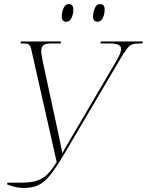

<svg xmlns="http://www.w3.org/2000/svg" viewBox="-20 -918 723 945"><path d="M14 -11 17 -19H86Q130 -19 159.5 -28Q189 -37 212 -59Q235 -81 259 -121L146 -621Q138 -659 133.5 -676.5Q129 -694 121.5 -699Q114 -704 99 -704H81L83 -714H280L279 -704H230Q206 -704 194.5 -696Q183 -688 183 -668Q183 -649 191 -613L273 -233Q276 -221 279 -203.5Q282 -186 287 -164Q298 -184 306.5 -198.5Q315 -213 326 -232L552 -617Q563 -636 569.5 -651Q576 -666 576 -678Q576 -704 521 -704H475L476 -714H683L681 -704H663Q643 -704 630.5 -699.5Q618 -695 605.5 -679Q593 -663 572 -628L299 -165Q259 -97 229.5 -59.5Q200 -22 170 -7.5Q140 7 98 7Q71 7 49 1Q27 -5 14 -11ZM460 -811Q450 -811 444 -817Q438 -823 438 -838Q438 -857 446.5 -877.5Q455 -898 473 -898Q483 -898 489 -892Q495 -886 495 -871Q495 -848 486 -829.5Q477 -811 460 -811ZM306 -811Q296 -811 290 -817Q284 -823 284 -838Q284 -857 292.5 -877.5Q301 -898 319 -898Q341 -898 341 -871Q341 -848 332 -829.5Q323 -811 306 -811Z"/></svg>

Font: Noto Serif Display SemiCondensed ExtraLight
Style: Italic
Weight: 200
Width: 4
Italic angle: -12°
Designer: Monotype Design Team
Foundry: Monotype Imaging Inc.
Version: Version 2.009